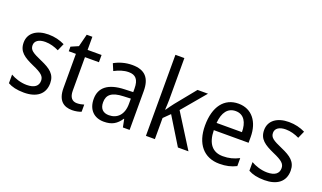

<svg xmlns="http://www.w3.org/2000/svg" viewBox="-76 -1221 2836 1692"><g transform="rotate(20 1341.5 -375.0)"><path d="M387 -147C387 -231 334 -268 245 -307C156 -346 126 -364 126 -409C126 -449 161 -475 223 -475C268 -475 311 -462 350 -443L380 -511C335 -533 285 -546 227 -546C118 -546 44 -494 44 -405C44 -319 100 -284 191 -243C279 -205 304 -181 304 -140C304 -92 270 -62 196 -62C140 -62 82 -82 45 -104V-23C82 -2 130 10 196 10C314 10 387 -44 387 -147Z M667 -62C622 -62 596 -92 596 -153V-468H727V-536H596V-659H543L513 -541L444 -511V-468H511V-148C511 -30 569 10 648 10C679 10 713 3 733 -6V-73C716 -67 690 -62 667 -62Z M1013 -546C949 -546 890 -528 845 -502L872 -438C914 -460 958 -476 1005 -476C1068 -476 1101 -443 1101 -357V-324L1021 -321C869 -316 794 -256 794 -149C794 -49 853 10 945 10C1022 10 1064 -17 1104 -75H1107L1122 0H1185V-364C1185 -486 1132 -546 1013 -546ZM1033 -260 1101 -263V-213C1101 -111 1045 -59 968 -59C916 -59 882 -87 882 -149C882 -218 922 -256 1033 -260Z M1422 -370V-760H1338V0H1422V-198L1481 -256L1638 0H1737L1539 -315L1725 -536H1627L1475 -349C1459 -329 1434 -294 1422 -276H1418C1420 -305 1422 -343 1422 -370Z M2009 -546C1877 -546 1796 -443 1796 -264C1796 -94 1882 10 2029 10C2092 10 2137 -1 2186 -25V-100C2136 -75 2092 -63 2035 -63C1938 -63 1885 -127 1883 -252H2209V-306C2209 -447 2136 -546 2009 -546ZM2008 -476C2087 -476 2122 -409 2122 -320H1884C1892 -421 1935 -476 2008 -476Z M2642 -147C2642 -231 2589 -268 2500 -307C2411 -346 2381 -364 2381 -409C2381 -449 2416 -475 2478 -475C2523 -475 2566 -462 2605 -443L2635 -511C2590 -533 2540 -546 2482 -546C2373 -546 2299 -494 2299 -405C2299 -319 2355 -284 2446 -243C2534 -205 2559 -181 2559 -140C2559 -92 2525 -62 2451 -62C2395 -62 2337 -82 2300 -104V-23C2337 -2 2385 10 2451 10C2569 10 2642 -44 2642 -147Z"/></g></svg>

Font: Noto Sans Lao SemiCondensed
Style: Regular
Weight: 400
Width: 4
Designer: Monotype Design Team
Foundry: Monotype Imaging Inc.
Version: Version 2.003